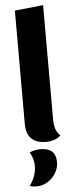

<svg xmlns="http://www.w3.org/2000/svg" viewBox="-63 -748 400 1028"><g transform="rotate(-5 137.0 -234.0)"><path d="M241 -14Q230 0 207.5 7.5Q185 15 163 15Q111 15 84 -11.5Q57 -38 57 -90V-700L210 -716V-100Q210 -72 217 -51Q224 -30 241 -14ZM211 128Q211 158 195 185.5Q179 213 151 230.5Q123 248 91 248Q74 248 54 243Q91 192 91 138Q91 98 70 64Q80 58 97 54.5Q114 51 129 51Q211 51 211 128Z"/></g></svg>

Font: Sansita
Style: Bold
Weight: 700
Designer: Pablo Cosgaya
Foundry: Omnibus-Type
Version: Version 1.006